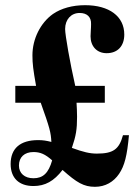

<svg xmlns="http://www.w3.org/2000/svg" viewBox="-20 -704 540 740"><path d="M181 -86C167 -37 146 -17 109 -17C75 -17 53 -36 53 -66C53 -98 74 -118 109 -118C135 -118 154 -110 181 -86ZM454 -183C439 -128 416 -112 353 -112C326 -112 301 -118 257 -134C273 -181 277 -205 277 -254C277 -274 276 -289 275 -308H384V-373H270C250 -461 231 -569 231 -592C231 -629 254 -654 287 -654C315 -654 332 -639 331 -611C331 -592 329 -580 329 -564C329 -526 353 -499 391 -499C433 -499 459 -526 459 -571C459 -641 401 -684 308 -684C259 -684 216 -672 184 -650C136 -616 105 -554 105 -491C105 -458 108 -435 119 -373H39V-308H137C172 -210 176 -194 178 -157C158 -162 145 -164 127 -164C58 -164 21 -132 21 -72C21 -18 53 13 109 13C154 13 188 -6 221 -49C276 0 303 16 346 16C386 16 418 -3 439 -34C460 -65 470 -104 477 -183Z"/></svg>

Font: XITS Math
Style: Bold
Weight: 700
Designer: MicroPress Inc., with final additions and corrections provided by Coen Hoffman, Elsevier (retired)
Version: Version 1.302